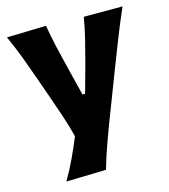

<svg xmlns="http://www.w3.org/2000/svg" viewBox="-116 -658 853 970"><g transform="rotate(-15 311.0 -172.5)"><path d="M110.8 220.7Q141.1 168.9 166 115.7Q190.9 62.5 211.9 10.7Q197.8 -45.4 178.7 -102.3Q159.7 -159.2 140.6 -212.9L105 -314Q84 -374 60.3 -437.5Q36.6 -501 9.3 -560.5L214.8 -565.9Q225.1 -505.9 238 -449Q251 -392.1 266.1 -332L303.2 -183.1H316.9L357.9 -331.5Q373.5 -389.6 387.5 -446.3Q401.4 -502.9 411.1 -560.5H613.8Q593.8 -515.1 576.4 -472.9Q559.1 -430.7 539.6 -380.4Q520 -330.1 492.7 -259.8L432.1 -102.1Q390.6 4.4 363.5 79.6Q336.4 154.8 319.3 215.3Z"/></g></svg>

Font: Pinar-DS1-FD Bold
Style: Regular
Weight: 700
Designer: Amin Abedi
Version: Version 2.000